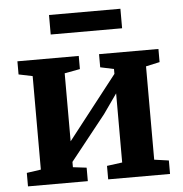

<svg xmlns="http://www.w3.org/2000/svg" viewBox="-53 -799 812 850"><g transform="rotate(-5 353.0 -374.0)"><path d="M37.1 0V-59.9L100.3 -69V-484.5L38.7 -497.3V-555.7H311.3V-497.3L242.6 -484.5V-182.3L302.7 -259.3L461.7 -462.8V-484.5L401.5 -497.3V-555.7H665.4V-497.3L604 -483.8V-69L668.4 -59.9V0H393.5V-59.9L461.7 -69V-376.2L400.4 -289.2L242.6 -90.7V-67.2L303 -59.9V0ZM513.2 -747.7V-661H195.9V-747.7Z"/></g></svg>

Font: Merriweather Light
Style: Regular
Weight: 300
Designer: Eben Sorkin
Foundry: Eben Sorkin
Version: Version 2.100